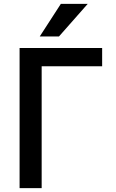

<svg xmlns="http://www.w3.org/2000/svg" viewBox="-20 -980 604 1000"><path d="M297 -960H437L287 -790H187ZM197 -635V0H82V-730H512V-635Z"/></svg>

Font: Mplus 1p Medium
Style: Regular
Weight: 500
Version: Version 1.061